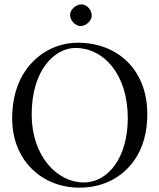

<svg xmlns="http://www.w3.org/2000/svg" viewBox="-20 -855 735 885"><path d="M659 -329C659 -536 519 -658 340 -658C241 -658 157 -611 102 -536C58 -476 36 -397 36 -310C36 -113 176 10 346 10C457 10 544 -38 599 -116C639 -173 659 -245 659 -329ZM327 -634C459 -634 569 -512 569 -310C569 -131 480 -14 366 -14C244 -14 126 -135 126 -327C126 -537 236 -634 327 -634ZM303 -787C303 -761 327 -735 351 -735C379 -735 403 -762 403 -783C403 -807 382 -835 355 -835C331 -835 303 -811 303 -787Z"/></svg>

Font: Libertinus Serif Display
Style: Regular
Weight: 400
Designer: Philipp H. Poll, Khaled Hosny
Foundry: Caleb Maclennan
Version: Version 7.050;RELEASE